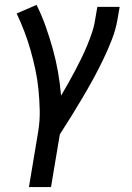

<svg xmlns="http://www.w3.org/2000/svg" viewBox="-20 -548 540 783"><path d="M98 215 136 -13Q143 -56 142 -98Q141 -140 137 -181.5Q133 -223 124.5 -263Q116 -303 105 -342Q94 -381 79.5 -419Q65 -457 48 -493L129 -528Q150 -486 166 -441Q182 -396 195 -349.5Q208 -303 216.5 -255Q225 -207 229 -158Q244 -183 258 -208Q272 -233 285.5 -258.5Q299 -284 311.5 -309.5Q324 -335 335 -361.5Q346 -388 355 -414.5Q364 -441 368 -468L377 -520H468L459 -468Q452 -427 436 -386Q420 -345 401 -305.5Q382 -266 361 -227.5Q340 -189 317.5 -151Q295 -113 271.5 -75Q248 -37 224 0L188 215Z"/></svg>

Font: Iosevka Term Curly Medium
Style: Italic
Weight: 500
Italic angle: -9°
Designer: Belleve Invis
Foundry: Belleve Invis
Version: Version 32.3.0